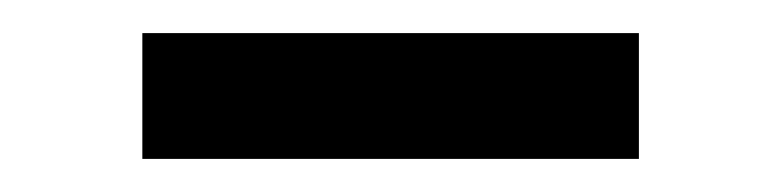

<svg xmlns="http://www.w3.org/2000/svg" viewBox="-20 -743 472 116"><path d="M366 -647V-723H66V-647Z"/></svg>

Font: Iosevka Sparkle
Style: Regular
Weight: 400
Designer: Belleve Invis
Foundry: Belleve Invis
Version: Version 4.5.0; ttfautohint (v1.8.3)